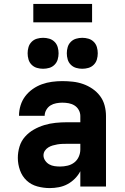

<svg xmlns="http://www.w3.org/2000/svg" viewBox="-20 -952 640 980"><path d="M234 8Q202 8 170.5 -0.5Q139 -9 116 -30.5Q93 -52 82 -83Q71 -114 71 -146Q71 -175 79.5 -203.5Q88 -232 107.5 -254Q127 -276 152.5 -290.5Q178 -305 206 -313.5Q234 -322 263.5 -325Q293 -328 322 -328H390V-360Q390 -376 382 -390.5Q374 -405 360.5 -413.5Q347 -422 331 -425Q315 -428 298 -428Q283 -428 267 -425Q251 -422 238 -414Q225 -406 216.5 -391.5Q208 -377 208 -361H77Q77 -361 77 -361Q77 -361 77 -362Q77 -388 85 -414Q93 -440 109 -461Q125 -482 147 -497.5Q169 -513 194 -522Q219 -531 245.5 -534.5Q272 -538 298 -538Q325 -538 352 -535Q379 -532 404.5 -523Q430 -514 452.5 -498.5Q475 -483 491 -461.5Q507 -440 514 -413.5Q521 -387 521 -360V0H390V-78Q379 -57 362 -40Q345 -23 324.5 -12Q304 -1 280.5 3.5Q257 8 234 8ZM287 -102Q306 -102 325 -106.5Q344 -111 359 -122.5Q374 -134 382 -152Q390 -170 390 -189V-218H322Q310 -218 297.5 -217.5Q285 -217 273 -215Q261 -213 249 -209.5Q237 -206 226.5 -199.5Q216 -193 209 -182.5Q202 -172 202 -159Q202 -145 210.5 -132.5Q219 -120 231.5 -113Q244 -106 258.5 -104Q273 -102 287 -102ZM400 -601Q384 -601 368.5 -605.5Q353 -610 341.5 -621.5Q330 -633 325.5 -648.5Q321 -664 321 -680Q321 -696 325.5 -711.5Q330 -727 341.5 -738.5Q353 -750 368.5 -754.5Q384 -759 400 -759Q416 -759 431.5 -754.5Q447 -750 458.5 -738.5Q470 -727 474.5 -711.5Q479 -696 479 -680Q479 -664 474.5 -648.5Q470 -633 458.5 -621.5Q447 -610 431.5 -605.5Q416 -601 400 -601ZM200 -601Q184 -601 168.5 -605.5Q153 -610 141.5 -621.5Q130 -633 125.5 -648.5Q121 -664 121 -680Q121 -696 125.5 -711.5Q130 -727 141.5 -738.5Q153 -750 168.5 -754.5Q184 -759 200 -759Q216 -759 231.5 -754.5Q247 -750 258.5 -738.5Q270 -727 274.5 -711.5Q279 -696 279 -680Q279 -664 274.5 -648.5Q270 -633 258.5 -621.5Q247 -610 231.5 -605.5Q216 -601 200 -601ZM150 -838V-932H450V-838Z"/></svg>

Font: Iosevka Curly XBdEx
Style: Regular
Weight: 800
Width: 7
Monospace: yes
Designer: Belleve Invis
Foundry: Belleve Invis
Version: Version 11.1.0; ttfautohint (v1.8.3)